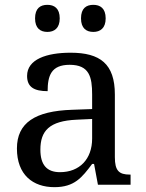

<svg xmlns="http://www.w3.org/2000/svg" viewBox="-20 -764 603 794"><path d="M366 -632C394 -632 417 -647 417 -688C417 -730 394 -744 366 -744C337 -744 315 -730 315 -688C315 -647 337 -632 366 -632ZM176 -632C204 -632 227 -647 227 -688C227 -730 204 -744 176 -744C147 -744 125 -730 125 -688C125 -647 147 -632 176 -632ZM205 10C288 10 319 -30 361 -86H369L385 0H520V-42H517C472 -42 455 -58 455 -114V-373C455 -500 394 -546 272 -546C173 -546 92 -519 92 -450C92 -404 121 -387 177 -387C177 -450 191 -496 268 -496C350 -496 361 -445 361 -373V-313L278 -310C125 -305 50 -256 50 -150C50 -41 116 10 205 10ZM228 -52C173 -52 147 -83 147 -145C147 -223 184 -264 297 -269L361 -272V-191C361 -106 309 -52 228 -52Z"/></svg>

Font: Noto Serif
Style: Regular
Weight: 400
Designer: Monotype Design Team
Foundry: Monotype Imaging Inc.
Version: Version 2.015